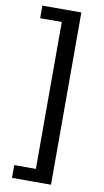

<svg xmlns="http://www.w3.org/2000/svg" viewBox="-105 -848 577 1067"><g transform="rotate(10 183.5 -314.0)"><path d="M44 100H166V-729H44V-800H264V172H44Z"/></g></svg>

Font: Merged Yaku Han JP SemiBold
Style: Regular
Weight: 600
Designer: Ryoko NISHIZUKA 西塚涼子 (kana, bopomofo & ideographs); Paul D. Hunt (Latin, Greek & Cyrillic); Sandoll Communications 산돌커뮤니
Foundry: Adobe
Version: Version 2.004